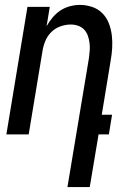

<svg xmlns="http://www.w3.org/2000/svg" viewBox="-20 -548 540 783"><path d="M255 215 343 -313Q345 -328 346 -343.5Q347 -359 345 -374Q343 -389 338 -403Q333 -417 323 -427.5Q313 -438 298.5 -443Q284 -448 269 -448Q248 -448 226.5 -440.5Q205 -433 189 -417Q173 -401 164.5 -380Q156 -359 153 -338L97 0H6L92 -520H183L170 -441Q180 -459 194 -476Q208 -493 226 -505Q244 -517 265 -522.5Q286 -528 306 -528Q332 -528 356.5 -519.5Q381 -511 398 -493.5Q415 -476 424 -452.5Q433 -429 436 -404Q439 -379 437.5 -352.5Q436 -326 431 -299L395 -80H437L424 0H382L346 215Z"/></svg>

Font: Iosevka Medium
Style: Italic
Weight: 500
Italic angle: -9°
Monospace: yes
Designer: Belleve Invis
Foundry: Belleve Invis
Version: Version 32.5.0; ttfautohint (v1.8.4)